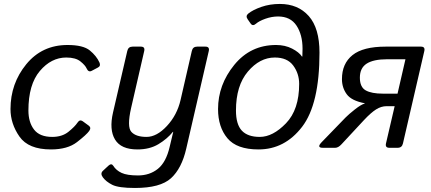

<svg xmlns="http://www.w3.org/2000/svg" viewBox="-20 -749 2185 973"><path d="M33.2 -196.3Q33.2 -325.7 113 -423.3Q192.9 -521 322.3 -521Q401.4 -521 435.1 -493.4Q468.8 -465.8 483.9 -432.6Q491.7 -415 477.1 -407.2L444.8 -390.1Q428.2 -381.3 418.9 -402.3Q412.1 -418 387.7 -437.7Q363.3 -457.5 315.9 -457.5Q239.7 -457.5 181.9 -389.2Q124 -320.8 124 -189Q124 -129.4 152.6 -92.3Q181.2 -55.2 244.6 -55.2Q294.9 -55.2 327.1 -81.3Q359.4 -107.4 373 -127.9Q384.3 -145 398.9 -134.8L429.7 -112.3Q443.8 -102.1 432.1 -85.4Q418 -65.9 370.1 -28.8Q322.3 8.3 238.3 8.3Q124 8.3 78.6 -56.9Q33.2 -122.1 33.2 -196.3Z M552.7 -178.7 625 -490.7Q629.9 -512.7 651.9 -512.7H693.8Q715.8 -512.7 710.9 -490.7L644.5 -202.1Q622.6 -106 645.8 -80.6Q668.9 -55.2 722.7 -55.2Q774.4 -55.2 825.9 -110.6Q877.4 -166 895 -242.2L952.1 -490.7Q957 -512.7 979 -512.7H1021Q1043 -512.7 1038.1 -490.7L923.8 4.4Q900.9 104.5 846.7 154.1Q792.5 203.6 664.1 203.6Q580.6 203.6 548.8 187.5Q517.1 171.4 501 149.4Q486.8 129.9 502 116.2L529.3 90.8Q544.9 76.7 553.7 90.8Q568.4 114.3 596.2 127.2Q624 140.1 679.2 140.1Q738.3 140.1 780 106.7Q821.8 73.2 839.8 -4.9Q851.1 -54.7 857.9 -80.6H856Q827.1 -44.9 782.7 -18.3Q738.3 8.3 676.3 8.3Q593.3 8.3 563 -41.7Q532.7 -91.8 552.7 -178.7Z M1085 -196.3Q1085 -319.3 1167.2 -420.2Q1249.5 -521 1378.9 -521Q1424.8 -521 1460.2 -502.7Q1495.6 -484.4 1510.3 -462.4H1512.2Q1513.2 -479 1513.2 -502Q1513.2 -572.8 1482.7 -619.1Q1452.1 -665.5 1389.2 -665.5Q1357.4 -665.5 1325.2 -654.1Q1293 -642.6 1277.3 -628.9Q1260.7 -614.3 1250 -629.9L1235.4 -650.9Q1223.1 -668 1238.3 -680.2Q1261.7 -699.2 1304.7 -714.1Q1347.7 -729 1398.4 -729Q1490.2 -729 1544.7 -667.7Q1599.1 -606.4 1599.1 -482.4Q1599.1 -221.2 1511 -106.4Q1422.9 8.3 1290 8.3Q1179.7 8.3 1132.3 -48.6Q1085 -105.5 1085 -196.3ZM1175.8 -189Q1175.8 -118.7 1205.6 -86.9Q1235.4 -55.2 1296.4 -55.2Q1362.8 -55.2 1429.4 -124.3Q1496.1 -193.4 1496.1 -323.7Q1496.1 -376 1466.1 -416.7Q1436 -457.5 1372.6 -457.5Q1296.4 -457.5 1236.1 -386.2Q1175.8 -314.9 1175.8 -189Z M1616.2 0Q1582.5 0 1610.4 -28.8L1731 -153.3Q1746.1 -168.9 1777.6 -193.8Q1809.1 -218.8 1828.6 -224.6L1829.1 -225.6Q1761.2 -238.3 1737.1 -271.5Q1712.9 -304.7 1712.9 -348.1Q1712.9 -426.8 1766.4 -469.7Q1819.8 -512.7 1934.1 -512.7H2113.3Q2135.3 -512.7 2130.4 -490.7L2022 -22Q2017.1 0 1995.1 0H1953.1Q1931.2 0 1936 -22L1980 -210.9H1939Q1911.6 -210.9 1885.5 -194.3Q1859.4 -177.7 1824.7 -140.6L1710.9 -18.1Q1694.3 0 1678.7 0ZM1803.7 -355.5Q1803.7 -307.6 1833.3 -291Q1862.8 -274.4 1920.9 -274.4H1994.6L2034.7 -448.7H1941.9Q1872.6 -448.7 1838.1 -426.5Q1803.7 -404.3 1803.7 -355.5Z"/></svg>

Font: Istok
Style: Italic
Weight: 500
Italic angle: -13°
Designer: Andrey V. Panov
Foundry: Andrey V. Panov
Version: Version 1.0.3